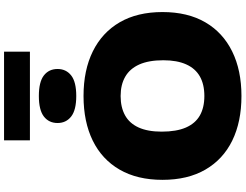

<svg xmlns="http://www.w3.org/2000/svg" viewBox="-149 -1023 1182 924"><g transform="rotate(-90 442.0 -561.0)"><path d="M442 10Q318 10 227.5 -34.2Q137 -78.5 87.8 -163.5Q38.5 -248.5 38.5 -370Q38.5 -491.5 87.8 -576.5Q137 -661.5 227.5 -705.8Q318 -750 442 -750Q566.5 -750 657 -705.2Q747.5 -660.5 796.8 -575.8Q846 -491 846 -370Q846 -249 796.8 -164.2Q747.5 -79.5 656.8 -34.8Q566 10 442 10ZM442 -168.5Q498 -168.5 536.2 -190.2Q574.5 -212 594.2 -256Q614 -300 614 -366Q614 -436 593.8 -481.5Q573.5 -527 535 -549.2Q496.5 -571.5 442 -571.5Q387.5 -571.5 349 -550.2Q310.5 -529 290.5 -485Q270.5 -441 270.5 -374Q270.5 -303 290.2 -257.5Q310 -212 348.2 -190.2Q386.5 -168.5 442 -168.5ZM442 -785Q374.5 -785 343.2 -809.5Q312 -834 312 -875Q312 -916.5 343.2 -940.8Q374.5 -965 442 -965Q510 -965 541 -940.8Q572 -916.5 572 -875Q572 -834 541 -809.5Q510 -785 442 -785ZM228.5 -1008V-1132.5H655.5V-1008Z"/></g></svg>

Font: Encode Sans SemiExpanded Black
Style: Regular
Weight: 900
Width: 6
Designer: Multiple Designers
Foundry: Impallari Type
Version: Version 3.002